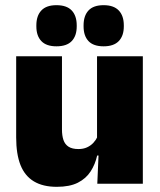

<svg xmlns="http://www.w3.org/2000/svg" viewBox="-20 -710 618 742"><path d="M219.5 -492.5V-209.5Q219.5 -186 225.2 -169Q231 -152 245 -143Q259 -134 283 -134Q302 -134 316.2 -140.5Q330.5 -147 340.8 -158Q351 -169 357 -182L384 -109H355.5Q348 -75 330.2 -47.5Q312.5 -20 281 -4Q249.5 12 199.5 12Q146 12 111 -9Q76 -30 59.2 -72.2Q42.5 -114.5 42.5 -179V-492.5ZM532 -492.5V0H356L361.5 -126.5L355 -144.5V-492.5ZM198 -531Q159 -531 139.8 -551.2Q120.5 -571.5 120.5 -608V-612Q120.5 -649 139.8 -669.5Q159 -690 198 -690Q238 -690 257.2 -669.5Q276.5 -649 276.5 -612V-608Q276.5 -571.5 257.2 -551.2Q238 -531 198 -531ZM380.5 -531Q341 -531 322 -551.2Q303 -571.5 303 -608V-612Q303 -649 322 -669.5Q341 -690 380.5 -690Q419.5 -690 439 -669.5Q458.5 -649 458.5 -612V-608Q458.5 -571.5 439 -551.2Q419.5 -531 380.5 -531Z"/></svg>

Font: Anek Bangla ExtraBold
Style: Regular
Weight: 800
Designer: Sulekha Rajkumar (Bangla), Yesha Goshar (Latin)
Foundry: Ek Type
Version: Version 1.003